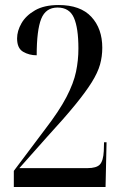

<svg xmlns="http://www.w3.org/2000/svg" viewBox="-20 -744 487 764"><path d="M35 0V-64L159 -229Q216 -303 244.5 -358Q273 -413 282.5 -458.5Q292 -504 292 -551Q292 -633 274 -673.5Q256 -714 209 -714Q162 -714 144 -669Q126 -624 126 -524Q96 -524 72 -538Q48 -552 48 -591Q48 -621 65.5 -651.5Q83 -682 119.5 -703Q156 -724 213 -724Q300 -724 343.5 -677Q387 -630 387 -554Q387 -519 378 -487Q369 -455 345 -416.5Q321 -378 278.5 -326Q236 -274 168 -200L57 -75H328Q364 -75 377.5 -89.5Q391 -104 393 -143L394 -178H404L400 0Z"/></svg>

Font: Noto Serif Display ExtraCondensed Medium
Style: Regular
Weight: 500
Width: 2
Designer: Monotype Design Team
Foundry: Monotype Imaging Inc.
Version: Version 2.009